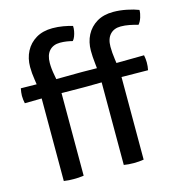

<svg xmlns="http://www.w3.org/2000/svg" viewBox="-109 -840 896 943"><g transform="rotate(-15 339.0 -368.0)"><path d="M150 -492.5 311 -494H332L455.5 -492.5L641.5 -494.5Q645.5 -475 645.5 -457Q645.5 -437 641.5 -418.5L455 -420.5L332 -419H311L150 -420.5L15 -418.5Q13 -428 11.8 -437.2Q10.5 -446.5 10.5 -457Q10.5 -466.5 11.8 -475.5Q13 -484.5 15 -494.5ZM406 -449Q403 -485 399 -518.8Q395 -552.5 395 -583.5Q395 -627.5 413.2 -662.8Q431.5 -698 466 -718.8Q500.5 -739.5 549.5 -739.5Q583.5 -739.5 618.8 -732.2Q654 -725 677.5 -715.5Q677.5 -697.5 671 -677.8Q664.5 -658 654 -646Q634.5 -652 611.5 -656.5Q588.5 -661 567 -661Q532.5 -661 512.8 -639.5Q493 -618 493 -577.5Q493 -547.5 497.8 -514.5Q502.5 -481.5 507 -447.5V0Q484.5 4 456 4Q429 4 406 0ZM101 -449Q97 -484 91.5 -518.2Q86 -552.5 86 -583.5Q86 -627.5 104.2 -662.8Q122.5 -698 157.2 -718.8Q192 -739.5 241 -739.5Q268.5 -739.5 295.5 -734.8Q322.5 -730 342 -724Q343 -712.5 340.5 -698.5Q338 -684.5 333.2 -672.2Q328.5 -660 321.5 -652.5Q308 -656 292 -658.5Q276 -661 258.5 -661Q224 -661 204.2 -639.5Q184.5 -618 184.5 -577.5Q184.5 -547.5 191 -514.8Q197.5 -482 202 -447.5V0Q188.5 2 176 2.8Q163.5 3.5 151 3.5Q139.5 3.5 126.8 2.8Q114 2 101 0Z"/></g></svg>

Font: Signika
Style: Regular
Weight: 400
Designer: Anna Giedry
Foundry: Anna Giedry
Version: Version 2.001